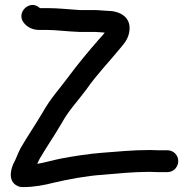

<svg xmlns="http://www.w3.org/2000/svg" viewBox="-20 -720 771 782"><path d="M590 -109C518.3 -109 458.1 -102.2 391.2 -97.4C347.6 -94.3 269.7 -82.4 232.2 -75C197.9 -68.3 164.5 -58.3 131.7 -52.5C134.1 -58.1 138.3 -67.5 141.7 -73.7C168.9 -120.6 200.3 -165.2 230.8 -217.7C260.4 -271.4 293.7 -304.3 332.3 -356.4C373.1 -415.4 428 -472.3 472.4 -526.7C485.3 -542.6 501.4 -559.4 506.7 -591C516.2 -651.5 467 -676 416 -676C405.6 -676 383.7 -679 365 -679H304.7C262.4 -681.5 219.3 -687 172 -687H142.5C102.7 -725.7 42.3 -668.6 77.8 -626C90.9 -610.2 111.2 -598 140 -598H172C203.9 -598 231.8 -594 266.6 -592L302.6 -590C302.9 -590 303.6 -590 304 -590H365C376.2 -590 391 -588.1 406.7 -587.2C399 -577.6 389.3 -566.3 379.5 -555.8C340.3 -511 296.6 -458.4 259.9 -408.8C223.8 -359.5 187.2 -321.6 153.3 -261.5C125.1 -213.3 92.9 -166.8 64.1 -117.1C51.2 -92.4 45.1 -72.1 37.3 -58.4C28.9 -43.7 5.4 16.5 52 37.7C59.7 41.3 65.8 42.3 75.8 42C118.6 41.9 160.8 33.9 198.1 24.3C251.1 11.5 333.5 -4.2 397.8 -8.1C464.2 -13.8 521.3 -19.9 588.4 -20C600.5 -19.4 613.5 -19 623 -19H662C688 -19 706 -41 706 -64C706 -88.3 686.3 -108 662 -108H623C614.9 -108 603.1 -109 590 -109Z"/></svg>

Font: Just Breathe
Style: Bd
Weight: 400
Foundry: Cannot Into Space Fonts
Version: Version 0.72